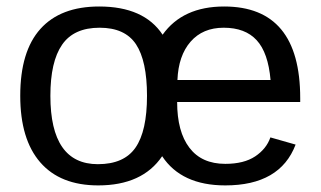

<svg xmlns="http://www.w3.org/2000/svg" viewBox="-20 -558 984 588"><path d="M522.5 -245.6H899.4V-257.3C899.4 -444.5 821.8 -538.1 666.5 -538.1C581.9 -538.1 519 -509.3 478 -451.7C439.9 -509.3 375.2 -538.1 283.7 -538.1C204.9 -538.1 144.9 -515.2 103.8 -469.5C62.6 -423.7 42 -355.5 42 -264.6C42 -175.8 62.4 -107.8 103.3 -60.8C144.1 -13.8 203.3 9.8 280.8 9.8C370.9 9.8 436.2 -20 476.6 -79.6C516 -20 580.4 9.8 669.9 9.8C781.9 9.8 853.7 -31.9 885.3 -115.2L808.1 -137.2C800 -113.8 784.4 -94.4 761.5 -79.1C738.5 -63.8 708 -56.2 669.9 -56.2C621.7 -56.2 585.1 -72.6 560.1 -105.5C535 -138.3 522.5 -185.1 522.5 -245.6ZM430.2 -264.6C430.2 -192.7 418.5 -139.8 395 -106C371.6 -72.1 333.2 -55.2 279.8 -55.2C182.8 -55.2 134.3 -125 134.3 -264.6C134.3 -334.3 146.2 -386.5 170.2 -421.1C194.1 -455.8 232.4 -473.1 285.2 -473.1C336.9 -473.1 374 -456.2 396.5 -422.4C418.9 -388.5 430.2 -335.9 430.2 -264.6ZM808.6 -313H523.4C525.4 -362.8 538.8 -401.9 563.7 -430.4C588.6 -458.9 622.4 -473.1 665 -473.1C709 -473.1 742.7 -460.4 766.1 -434.8C789.6 -409.3 803.7 -368.7 808.6 -313Z"/></svg>

Font: Arimo
Style: Regular
Weight: 400
Designer: Steve Matteson
Foundry: Monotype Imaging Inc.
Version: Version 1.32